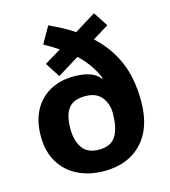

<svg xmlns="http://www.w3.org/2000/svg" viewBox="-114 -856 847 958"><g transform="rotate(-15 309.5 -377.5)"><path d="M224 -765Q258 -749 290 -732Q322 -715 350 -696L460 -764L509 -689L426 -638Q499 -571 536.5 -484.5Q574 -398 574 -280Q574 -141 502 -65.5Q430 10 308 10Q232 10 172.5 -19Q113 -48 79 -104Q45 -160 45 -239Q45 -318 75 -373Q105 -428 158 -457Q211 -486 280 -486Q380 -486 414 -438L418 -440Q402 -480 379 -512.5Q356 -545 324 -575L212 -506L163 -582L249 -634Q232 -645 213.5 -656.5Q195 -668 175 -679ZM310 -376Q249 -376 223 -341.5Q197 -307 197 -238Q197 -176 223.5 -138Q250 -100 310 -100Q370 -100 396 -140Q422 -180 422 -260Q422 -306 395 -341Q368 -376 310 -376Z"/></g></svg>

Font: BC Sans
Style: Bold
Weight: 700
Designer: Monotype Design Team
Province of B.C.
Foundry: Monotype Imaging Inc.
Version: Version 2.000;GOOG;noto-source:20170915:90ef993387c0